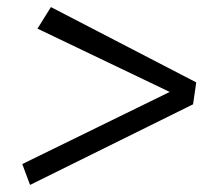

<svg xmlns="http://www.w3.org/2000/svg" viewBox="-20 -522 575 543"><path d="M65 1 43 -58 460 -262 86 -441 124 -502 535 -289 526 -227Z"/></svg>

Font: Faustina Light Light
Style: Italic
Weight: 300
Italic angle: -8°
Version: Version 1.200